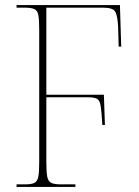

<svg xmlns="http://www.w3.org/2000/svg" viewBox="-20 -734 544 754"><path d="M45 0V-10H79Q104 -10 115.5 -16Q127 -22 130.5 -40.5Q134 -59 134 -98V-615Q134 -654 131 -673Q128 -692 115.5 -698Q103 -704 76 -704H45V-714H451L456 -551H446L444 -626Q442 -671 433 -687.5Q424 -704 384 -704H162V-362H388L392 -243H382Q379 -294 375.5 -317Q372 -340 361 -346Q350 -352 326 -352H162V-98Q162 -59 165.5 -40.5Q169 -22 181 -16Q193 -10 219 -10H276V0Z"/></svg>

Font: Noto Serif Display SemiCondensed Thin
Style: Regular
Weight: 100
Width: 4
Designer: Monotype Design Team
Foundry: Monotype Imaging Inc.
Version: Version 2.009